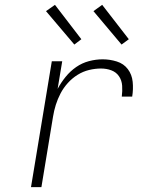

<svg xmlns="http://www.w3.org/2000/svg" viewBox="-20 -773 640 793"><path d="M108 0 194 -520H237L218 -406Q232 -432 251 -455.5Q270 -479 294.5 -496Q319 -513 347.5 -520.5Q376 -528 404 -528Q434 -528 462.5 -519Q491 -510 508 -487.5Q525 -465 528 -435Q531 -405 526 -374H483Q486 -397 484.5 -419Q483 -441 471.5 -458Q460 -475 440 -482.5Q420 -490 397 -490Q373 -490 348 -484Q323 -478 300.5 -464Q278 -450 260 -430Q242 -410 230 -387Q218 -364 210.5 -340Q203 -316 199 -291L151 0ZM482 -589 366 -727 402 -753 512 -611ZM287 -589 170 -727 207 -753 316 -611Z"/></svg>

Font: Iosevka SS04 XLt Ex Obl
Style: Regular
Weight: 200
Width: 7
Italic angle: -9°
Monospace: yes
Designer: Belleve Invis
Foundry: Belleve Invis
Version: Version 19.0.0; ttfautohint (v1.8.4)